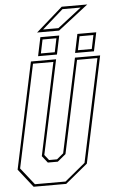

<svg xmlns="http://www.w3.org/2000/svg" viewBox="-66 -1032 644 1075"><g transform="rotate(-5 256.0 -495.0)"><path d="M78.5 0 -2.5 -103 124.5 -700H266L153.5 -172L177.5 -141.5H222.5L259.5 -172L372 -700H513.5L386.5 -103L261.5 0ZM87 -13.5H259L374 -108.5L497 -686.5H382.5L272 -166.5L225.5 -128H169.5L139 -166.5L249.5 -686.5H135L12 -108.5ZM375 -726 397 -831H503L481 -726ZM167 -726 189 -831H295L273 -726ZM184 -740H262L278 -817H200ZM392 -740H470L486 -817H408ZM173 -858.5 323 -990.5H466.5L296.5 -858.5ZM208 -872.5H294L428 -976.5H326Z"/></g></svg>

Font: Tourney Condensed Thin
Style: Italic
Weight: 100
Width: 3
Italic angle: -12°
Designer: Tyler Finck
Foundry: Etcetera Type Co
Version: Version 1.010; ttfautohint (v1.8.3)